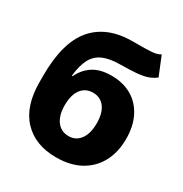

<svg xmlns="http://www.w3.org/2000/svg" viewBox="-174 -876 972 1020"><g transform="rotate(30 311.5 -366.5)"><path d="M524.9 -744.3 571.7 -629.6Q549.4 -612.2 522.9 -603.3Q496.4 -594.5 458.5 -591.4Q420.5 -588.4 362.6 -587.7Q297.2 -587.4 256.9 -569.8Q216.6 -552.2 195.7 -512.8Q174.7 -473.4 168 -407.3H172.6Q196 -457 239.3 -485.3Q282.7 -513.5 351.2 -513.5Q422.9 -513.5 475.5 -482.8Q528.1 -452.1 557 -395.4Q585.9 -338.8 585.9 -261Q585.9 -178.6 552.9 -117.5Q519.9 -56.5 458.5 -23.1Q397 10.3 311.4 10.3Q182.9 10.3 109.6 -67.5Q36.2 -145.2 36.2 -293.3V-333.1Q36.2 -535.5 117.9 -631.2Q199.6 -726.9 356.5 -727.3Q366.5 -727.3 375.9 -727.3Q385.3 -727.3 394.5 -727.3Q438.9 -727.3 471.8 -729.4Q504.6 -731.5 524.9 -744.3ZM312.5 -120.7Q357.2 -120.7 383.2 -156.1Q409.1 -191.4 409.1 -254.3Q409.1 -317.5 383 -351.7Q356.9 -386 312.1 -386Q266 -386 239.9 -351.7Q213.8 -317.5 213.4 -254.3Q213.4 -191.8 239.9 -156.2Q266.3 -120.7 312.5 -120.7Z"/></g></svg>

Font: Inter UI Extra Bold
Style: Regular
Weight: 800
Designer: Rasmus Andersson
Foundry: rsms
Version: 3.2;8d6f07862